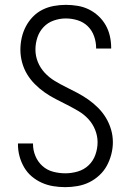

<svg xmlns="http://www.w3.org/2000/svg" viewBox="-20 -763 540 791"><path d="M249 8Q274 8 299.5 3.5Q325 -1 347.5 -12Q370 -23 389 -40.5Q408 -58 420 -80Q432 -102 438.5 -127Q445 -152 445 -177Q445 -204 437.5 -229.5Q430 -255 416.5 -277.5Q403 -300 384 -319Q365 -338 343.5 -353Q322 -368 298.5 -380.5Q275 -393 251.5 -404.5Q228 -416 205 -430Q182 -444 164 -463.5Q146 -483 136 -507.5Q126 -532 126 -559Q126 -584 134 -608.5Q142 -633 159.5 -651.5Q177 -670 201.5 -678.5Q226 -687 251 -687Q276 -687 300 -679.5Q324 -672 341.5 -655Q359 -638 367.5 -614Q376 -590 376 -566Q376 -565 376 -564.5Q376 -564 376 -563H438Q438 -564 438 -565Q438 -566 438 -567Q438 -591 432.5 -615Q427 -639 415 -660Q403 -681 385 -697.5Q367 -714 345.5 -724.5Q324 -735 299.5 -739Q275 -743 251 -743Q227 -743 202 -738.5Q177 -734 155 -723Q133 -712 115.5 -694Q98 -676 86.5 -654Q75 -632 69.5 -607.5Q64 -583 64 -558Q64 -532 71 -506Q78 -480 91.5 -457.5Q105 -435 124 -416Q143 -397 164.5 -382Q186 -367 209.5 -355Q233 -343 256.5 -331Q280 -319 303 -305.5Q326 -292 344 -272.5Q362 -253 372 -228Q382 -203 382 -177Q382 -151 373 -125.5Q364 -100 345 -82Q326 -64 300.5 -56.5Q275 -49 249 -49Q224 -49 199 -55.5Q174 -62 155 -79Q136 -96 126 -120Q116 -144 116 -169Q116 -170 116 -170.5Q116 -171 116 -172H54Q54 -171 54 -170Q54 -169 54 -168Q54 -143 60.5 -119Q67 -95 79.5 -73.5Q92 -52 111 -36Q130 -20 152.5 -10Q175 0 199.5 4Q224 8 249 8Z"/></svg>

Font: Iosevka SS09 Light
Style: Regular
Weight: 300
Monospace: yes
Designer: Belleve Invis
Foundry: Belleve Invis
Version: Version 5.2.1; ttfautohint (v1.8.3)